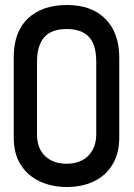

<svg xmlns="http://www.w3.org/2000/svg" viewBox="-20 -737 534 768"><path d="M35 -508V-186Q35 -121 63.5 -77Q92 -33 140 -11Q188 11 247 11Q310 11 357.5 -12.5Q405 -36 431 -80.5Q457 -125 457 -186V-507Q457 -605 402 -661Q347 -717 248 -717Q149 -717 92 -663.5Q35 -610 35 -508ZM128 -200V-490Q128 -535 141.5 -564Q155 -593 181 -607Q207 -621 246 -621Q287 -621 313.5 -606.5Q340 -592 352.5 -563.5Q365 -535 365 -490V-200Q365 -163 350 -136.5Q335 -110 309 -96Q283 -82 246 -82Q210 -82 183.5 -96Q157 -110 142.5 -136Q128 -162 128 -200Z"/></svg>

Font: Advent Pro SemiBold
Style: Regular
Weight: 600
Designer: VivaRado, Andreas Kalpakidis
Foundry: VivaRado, Andreas Kalpakidis
Version: Version 3.000